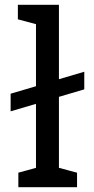

<svg xmlns="http://www.w3.org/2000/svg" viewBox="-20 -775 388 795"><path d="M24 -314 129 -345V-80L56 -60V0H299V-60L224 -80V-374L329 -405V-478L224 -447V-755H54V-695L129 -675V-418L24 -387Z"/></svg>

Font: Hermeneus One
Style: Regular
Weight: 400
Designer: Rodrigo Fuenzalida, Pablo Impallari
Foundry: Pablo Impallari, Rodrigo Fuenzalida
Version: Version 1.002